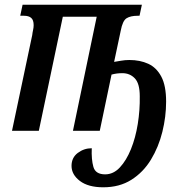

<svg xmlns="http://www.w3.org/2000/svg" viewBox="-20 -556 770 816"><path d="M419 240Q355 240 319.5 213Q284 186 284 149Q284 114 310.5 94Q337 74 370 74Q368 122 377 153.5Q386 185 427 185Q462 185 489.5 155.5Q517 126 536.5 78Q556 30 565.5 -29Q575 -88 574 -147Q574 -201 553 -223Q532 -245 500 -245Q487 -245 476 -243.5Q465 -242 454 -239L404 0H290L391 -485H247L145 0H31L117 -407Q118 -417 120.5 -428Q123 -439 123 -449Q123 -471 112.5 -480Q102 -489 82 -489H66L76 -536H583L573 -489H565Q535 -489 518 -478.5Q501 -468 493 -425L465 -293Q479 -295 495 -298Q511 -301 530 -301Q575 -301 610 -285Q645 -269 665.5 -230.5Q686 -192 686 -124Q686 -60 670 4.5Q654 69 621.5 122.5Q589 176 538.5 208Q488 240 419 240Z"/></svg>

Font: Noto Serif ExtraCondensed SemiBold
Style: Italic
Weight: 600
Width: 2
Italic angle: -12°
Designer: Monotype Design Team
Foundry: Monotype Imaging Inc.
Version: Version 2.013